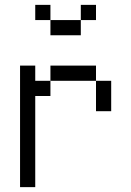

<svg xmlns="http://www.w3.org/2000/svg" viewBox="-20 -770 540 790"><path d="M375 -687.5V-750H312.5V-687.5H187.5V-625H312.5V-687.5ZM62.5 -500Q62.5 -500 62.5 0H125Q125 0 125 -375H187.5V-437.5H125V-500ZM375 -437.5Q375 -437.5 375 -312.5H437.5Q437.5 -312.5 437.5 -437.5ZM187.5 -437.5H375V-500H187.5ZM187.5 -687.5V-750H125V-687.5Z"/></svg>

Font: BFUnifontExMono
Style: Regular
Weight: 500
Version: Version 15.0.06